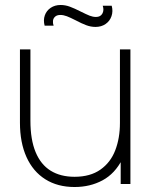

<svg xmlns="http://www.w3.org/2000/svg" viewBox="-20 -738 613 770"><path d="M60 -246V-540H102V-254Q102 -178 122.8 -128Q143.5 -78 183 -53.5Q222.5 -29 279 -29Q342 -29 382.8 -57.8Q423.5 -86.5 442.2 -135.2Q461 -184 461 -245L500 -246Q500 -157.5 470.5 -99.5Q441 -41.5 391.2 -14.8Q341.5 12 279 12Q211 12 161.8 -19Q112.5 -50 86.2 -108.2Q60 -166.5 60 -246ZM464 -110H461V-540H503V0H464ZM283.5 -656.5Q262 -667.5 248.2 -672.8Q234.5 -678 222 -678Q208.5 -678 201 -671.2Q193.5 -664.5 192.5 -654.5Q191.5 -644.5 195 -635H159Q153 -657.5 159.8 -676.5Q166.5 -695.5 183.5 -706.8Q200.5 -718 223 -718Q242 -718 260.2 -711.2Q278.5 -704.5 304 -691.5Q326 -680.5 339.2 -675.2Q352.5 -670 365 -670Q383 -670 390.5 -683.5Q398 -697 392 -715H428Q434 -693 427.2 -673.2Q420.5 -653.5 403.5 -641.8Q386.5 -630 363 -630Q344.5 -630 326.2 -636.8Q308 -643.5 283.5 -656.5Z"/></svg>

Font: Tap Sans
Style: Regular
Weight: 400
Designer: Tap Payments
Foundry: Tap Payments
Version: Version 1.001;Glyphs 3.1.2 (3151)